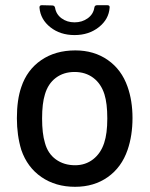

<svg xmlns="http://www.w3.org/2000/svg" viewBox="-20 -711 576 739"><path d="M62 -134Q45 -190 45 -256Q45 -327 62 -376Q84 -442 138.5 -479.5Q193 -517 270 -517Q342 -517 395 -480Q448 -443 471 -377Q490 -323 490 -257Q490 -189 471 -134Q448 -67 395 -29.5Q342 8 269 8Q194 8 139.5 -29.5Q85 -67 62 -134ZM381 -161Q393 -197 393 -255Q393 -313 382 -348Q369 -389 339 -411.5Q309 -434 267 -434Q225 -434 195 -411.5Q165 -389 153 -348Q142 -313 142 -255Q142 -197 153 -161Q164 -120 195 -97.5Q226 -75 269 -75Q309 -75 338.5 -98Q368 -121 381 -161ZM132 -681V-683Q132 -691 141 -691L181 -690Q190 -690 192 -681Q196 -656 217 -640.5Q238 -625 267 -625Q296 -625 317.5 -640.5Q339 -656 343 -681Q344 -691 354 -691H393Q403 -691 402 -682Q399 -637 360.5 -606.5Q322 -576 267 -576Q212 -576 174 -606Q136 -636 132 -681Z"/></svg>

Font: BarlowMedium
Style: Regular
Weight: 500
Designer: Jeremy Tribby
Foundry: Tribby Type
Version: Version 1.422